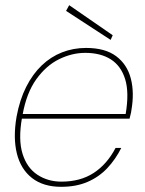

<svg xmlns="http://www.w3.org/2000/svg" viewBox="-20 -709 560 741"><path d="M216 12Q147 12 103.5 -22Q60 -56 45 -117Q30 -178 44 -259Q56 -324 81 -373.5Q106 -423 141 -456.5Q176 -490 219.5 -507Q263 -524 312 -524Q386 -524 428.5 -492Q471 -460 485 -405.5Q499 -351 487 -283Q486 -274 484 -267.5Q482 -261 480 -251H54L57 -269H465Q479 -352 463 -403.5Q447 -455 407.5 -480Q368 -505 309 -505Q258 -505 208 -480.5Q158 -456 120 -403Q82 -350 67 -265L65 -255Q50 -170 67 -115.5Q84 -61 124.5 -34.5Q165 -8 217 -8Q290 -8 341.5 -41.5Q393 -75 426 -138H448Q426 -94 394 -60Q362 -26 318 -7Q274 12 216 12ZM407 -555 235 -667 247 -689 415 -573Z"/></svg>

Font: DM Sans 12pt Thin
Style: Italic
Weight: 250
Italic angle: -10°
Version: Version 4.004;gftools[0.9.30]